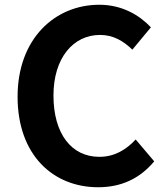

<svg xmlns="http://www.w3.org/2000/svg" viewBox="-20 -774 697 808"><path d="M393 14C490 14 568 -22 629 -95L551 -187C511 -144 462 -114 398 -114C281 -114 205 -211 205 -372C205 -531 289 -627 401 -627C457 -627 500 -601 537 -565L615 -659C567 -710 494 -754 398 -754C211 -754 54 -611 54 -367C54 -120 205 14 393 14Z"/></svg>

Font: Bithumb Trading Sans Bold
Style: Bold
Weight: 700
Designer: Ham Hyungwon
Foundry: Bithumb
Version: Version 0.500;FEAKit 1.0